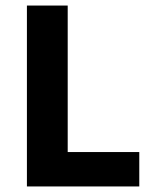

<svg xmlns="http://www.w3.org/2000/svg" viewBox="-20 -672 558 692"><path d="M77 0V-652H224V-124H482V0Z"/></svg>

Font: Source Sans 3 ExtraLight
Style: Bold
Weight: 700
Version: Version 3.052;hotconv 1.1.0;makeotfexe 2.6.0